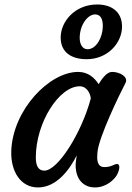

<svg xmlns="http://www.w3.org/2000/svg" viewBox="-20 -823 582 848"><path d="M147.5 4.9C232.4 4.9 290 -78.6 318.8 -136.7C315.9 -118.2 314 -100.1 314 -95.2C314 -21 357.9 4.9 398.9 4.9C450.2 4.9 485.4 -30.8 496.1 -49.8C507.8 -70.3 513.2 -98.6 496.6 -98.6C483.9 -98.6 473.1 -85 440.9 -85C406.2 -85 408.2 -124 410.2 -148.4C415 -216.3 510.7 -411.6 534.7 -457.5C547.4 -483.9 508.8 -505.4 475.1 -505.4C461.4 -505.4 448.2 -495.1 440.4 -485.4C433.1 -478.5 423.8 -464.8 415.5 -451.2C397.9 -479 369.6 -505.4 325.2 -505.4C197.3 -505.4 36.6 -337.4 29.8 -157.2C26.4 -65.9 71.3 4.9 147.5 4.9ZM138.2 -127.9C138.2 -281.7 241.2 -441.9 332 -441.9C364.3 -441.9 379.4 -409.2 380.9 -387.7C340.3 -236.3 235.8 -69.3 175.8 -69.3C147.9 -69.3 138.2 -92.8 138.2 -127.9ZM362.8 -561.5C456.5 -561.5 519 -634.3 519 -705.6C519 -773.4 469.7 -803.2 409.2 -803.2C312.5 -803.2 248 -729.5 248 -657.2C248 -591.3 295.9 -561.5 362.8 -561.5ZM366.2 -605.5C343.8 -605.5 332 -628.9 332 -654.8C332 -714.8 368.7 -759.3 399.4 -759.3C422.4 -759.3 434.1 -742.2 434.1 -708C434.1 -660.6 406.7 -605.5 366.2 -605.5Z"/></svg>

Font: Courgette
Style: Regular
Weight: 400
Designer: Karolina Lach
Foundry: Karolina Lach
Version: Version 1.002